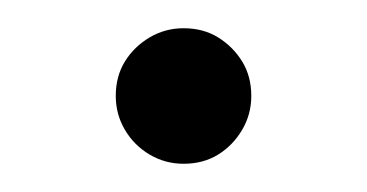

<svg xmlns="http://www.w3.org/2000/svg" viewBox="-20 -110 260 136"><path d="M110 6Q97 6 86 -0.5Q75 -7 68.5 -18Q62 -29 62 -42Q62 -56 68.5 -66.5Q75 -77 86 -83.5Q97 -90 110 -90Q124 -90 134.5 -83.5Q145 -77 151.5 -66.5Q158 -56 158 -42Q158 -29 151.5 -18Q145 -7 134.5 -0.5Q124 6 110 6Z"/></svg>

Font: Unbounded ExtraLight
Style: Regular
Weight: 250
Designer: Luke Prowse, Jean-Baptiste Morizot, Fátima Lázaro, Florian Runge
Foundry: NaN
Version: Version 1.701;gftools[0.9.28.dev5+ged2979d]